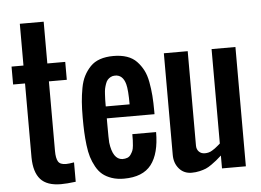

<svg xmlns="http://www.w3.org/2000/svg" viewBox="-56 -919 1363 1002"><g transform="rotate(-5 625.0 -417.5)"><path d="M301.3 2.9Q254.4 8.8 224.1 8.8Q150.4 8.8 116.9 -28.8Q83.5 -66.4 82.5 -142.6V-531.2H20V-625H82.5V-843.8H207.5V-625H301.3V-531.2H207.5V-166.5Q207.5 -128.9 217.8 -111.3Q228 -93.8 259.3 -93.8Q273.4 -93.8 301.3 -98.6Z M491.7 -281.2Q491.7 -204.1 493.2 -185.5Q504.4 -96.7 554.2 -93.8Q569.3 -93.8 580.6 -98.1Q591.8 -102.5 598.6 -112.8Q605.5 -123 609.4 -132.1Q613.3 -141.1 615 -158.7Q616.7 -176.3 616.9 -187Q617.2 -197.8 617.2 -218.8H741.7Q741.7 -106.4 697.3 -48.8Q652.8 8.8 553.7 8.8Q518.1 8.8 489.7 -1Q461.4 -10.7 442.1 -26.6Q422.9 -42.5 408.7 -68.1Q394.5 -93.8 386.5 -120.1Q378.4 -146.5 374 -183.3Q369.6 -220.2 368.2 -252.4Q366.7 -284.7 366.7 -327.1Q366.7 -373.5 369.4 -409.2Q372.1 -444.8 378.9 -481.7Q385.7 -518.6 399.2 -544.4Q412.6 -570.3 432.9 -591.6Q453.1 -612.8 483.6 -623.3Q514.2 -633.8 554.2 -633.8Q594.2 -633.8 624.8 -623.3Q655.3 -612.8 675.5 -591.6Q695.8 -570.3 709.2 -544.4Q722.7 -518.6 729.5 -481.7Q736.3 -444.8 739 -409.2Q741.7 -373.5 741.7 -327.1V-312.5H491.7ZM616.7 -375Q616.7 -451.2 608.4 -481.4Q594.7 -531.2 554.2 -531.2Q541 -531.2 531 -525.9Q521 -520.5 514.4 -512.9Q507.8 -505.4 503.2 -491.7Q498.5 -478 496.3 -467.3Q494.1 -456.5 493.2 -438Q492.2 -419.4 491.9 -409.4Q491.7 -399.4 491.7 -380.4Q491.7 -377 491.7 -375Z M1067.9 -67.4Q1049.3 -51.3 1040.8 -43.9Q1032.2 -36.6 1014.6 -24.2Q997.1 -11.7 983.6 -6.1Q970.2 -0.5 950.2 4.2Q930.2 8.8 908.7 8.8Q867.7 8.8 842.8 -20.3Q817.9 -49.3 817.9 -92.3V-625H942.9V-130.4Q942.9 -110.8 954.8 -98.6Q966.8 -86.4 985.8 -86.4Q996.1 -86.4 1005.9 -88.9Q1015.6 -91.3 1025.1 -97.4Q1034.7 -103.5 1040 -107.2Q1045.4 -110.8 1055.4 -119.6Q1065.4 -128.4 1067.9 -130.4V-625H1192.9V0H1067.9Z"/></g></svg>

Font: OswaldRegular
Style: Regular
Weight: 400
Designer: vernon adams
Foundry: vernon adams
Version: Version 1.000